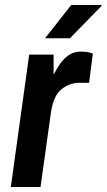

<svg xmlns="http://www.w3.org/2000/svg" viewBox="-20 -743 424 763"><path d="M23 0 96 -526H193V-446Q204 -468 218.5 -489Q233 -510 253.5 -524Q274 -538 301 -538Q324 -538 336.5 -534Q349 -530 349 -530L334 -414H296Q257 -414 224.5 -388.5Q192 -363 182 -293L141 0ZM159 -591 263 -723H383L384 -720L258 -591Z"/></svg>

Font: Archivo Narrow
Style: Bold Italic
Weight: 700
Italic angle: -8°
Designer: Hector Gatti
Foundry: Omnibus-Type
Version: Version 3.002